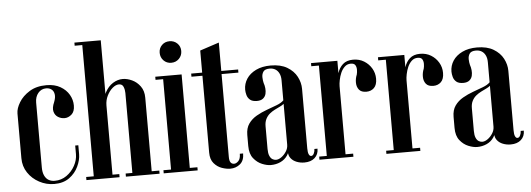

<svg xmlns="http://www.w3.org/2000/svg" viewBox="-48 -838 2709 980"><g transform="rotate(-5 1307.0 -348.0)"><path d="M38.2 -369.5Q38.2 -395 56.8 -425.8Q75.2 -456.5 110.8 -478.5Q146.2 -500.5 197.5 -500.5Q239.8 -500.5 269 -483.6Q298.2 -466.8 313.4 -440.5Q328.5 -414.2 328.5 -385Q328.5 -354 311.9 -339.4Q295.2 -324.8 275.8 -324.8Q257.8 -324.8 242.4 -334.4Q227 -344 222 -363.2Q217 -382.5 229.8 -411.2Q238.8 -434.2 236.2 -450.6Q233.8 -467 222.6 -475.8Q211.5 -484.5 195 -484.5Q170 -484.5 154 -465.2Q138 -446 138 -416.2V-83.5Q138 -59 145.8 -42.5Q153.5 -26 167 -18.2Q180.5 -10.5 198 -10.5Q232 -10.5 258.9 -29.5Q285.8 -48.5 301.6 -77.5Q317.5 -106.5 317.5 -136.2V-180.8H333.5V-135.2Q333.5 -105.5 318 -72.4Q302.5 -39.2 271.9 -16.9Q241.2 5.5 194.5 5.5Q153.8 5.5 117.8 -13.8Q81.8 -33 60 -65.9Q38.2 -98.8 38.2 -140Z M482 0V-364.5Q482 -408 497.8 -437.8Q513.5 -467.5 538 -482.8Q562.5 -498 588.5 -498Q611.2 -498 636 -486.5Q660.8 -475 677.9 -451.5Q695 -428 695 -393V0H596V-425.8Q596 -442 590 -457.1Q584 -472.2 566.8 -472.2Q550.8 -472.2 534 -458Q517.2 -443.8 505.8 -420.6Q494.2 -397.5 494.2 -370.2V0ZM398.2 0V-704.5H494.2V0ZM494.2 0V-16H529V0ZM359.2 0V-16H398.2V0ZM359.2 -688.5V-704.5H398.2V-688.5ZM695 0V-16H734V0ZM561.5 0V-16H596V0Z M794.2 -495H890.2V0H794.2ZM890.2 0V-16H929.2V0ZM755.2 0V-16H794.2V0ZM755.2 -479V-495H794.2V-479ZM788.2 -614.5Q788.2 -638 803.9 -653.6Q819.5 -669.2 843.1 -669.2Q866.8 -669.2 882.8 -653.6Q898.8 -638 898.8 -614.5Q898.8 -591.1 882.8 -574.9Q866.8 -558.8 843.1 -558.8Q819.5 -558.8 803.9 -574.9Q788.2 -591.1 788.2 -614.5Z M995.5 -608.2 1093.5 -640.5V-54.5Q1093.5 -34.8 1099.8 -26.1Q1106 -17.5 1117.8 -17.5Q1128.8 -17.5 1139.8 -28.8Q1150.8 -40 1150.8 -65.8H1167.8Q1167.8 -29.2 1146.4 -11.6Q1125 6 1096 6Q1076.8 6 1053.4 -2Q1030 -10 1012.8 -30.1Q995.5 -50.2 995.5 -85.2ZM1093.5 -479V-495H1179.8V-479ZM939.2 -479V-495H995.5V-479Z M1206.5 -389.2Q1206.5 -376.8 1210.5 -361.8Q1214.5 -346.8 1226.5 -336.6Q1238.5 -326.5 1261.5 -326.5Q1282.2 -326.5 1293.4 -335.8Q1304.5 -345 1307.9 -358.8Q1311.2 -372.5 1309.6 -387.8Q1308 -403 1303.5 -415Q1300.5 -426.5 1299.8 -443.2Q1299 -460 1307.4 -472.8Q1315.8 -485.5 1340.2 -485.5Q1357 -485.5 1369.2 -478.1Q1381.5 -470.8 1388.6 -456.2Q1395.8 -441.8 1395.8 -420.5V-54.8Q1395.8 -35 1406.6 -21Q1417.5 -7 1435.9 0.2Q1454.2 7.5 1475.8 7.5Q1509 7.5 1528.6 -10Q1548.2 -27.5 1548.2 -57H1532.2Q1532.2 -44.8 1526.9 -33.8Q1521.5 -22.8 1512.8 -22.8Q1505.5 -22.8 1500.9 -32.4Q1496.2 -42 1496.2 -63.2V-368Q1496.2 -400.2 1480.2 -430.8Q1464.2 -461.2 1431.1 -481Q1398 -500.8 1346.8 -500.8Q1302.8 -500.8 1271.1 -485.4Q1239.5 -470 1223 -444.8Q1206.5 -419.5 1206.5 -389.2ZM1395.8 -318Q1383.2 -305.2 1359.2 -296.1Q1335.2 -287 1307.6 -277Q1280 -267 1254.6 -252.5Q1229.2 -238 1213.2 -215.4Q1197.2 -192.8 1197.2 -157.8V-101.5Q1197.2 -61 1215.9 -37.8Q1234.5 -14.5 1259.4 -4.5Q1284.2 5.5 1303.8 5.5Q1330.5 5.5 1353.2 -4.9Q1376 -15.2 1390 -36.2Q1404 -57.2 1404 -87L1413 -61.5V-318ZM1395.8 -300V-91Q1395.8 -72.2 1385.2 -55.9Q1374.8 -39.5 1360.2 -29.1Q1345.8 -18.8 1332.2 -18.8Q1323 -18.8 1314 -24.2Q1305 -29.8 1299.5 -42.9Q1294 -56 1294 -77.5V-194Q1294 -216 1302 -231.6Q1310 -247.2 1322.5 -257.4Q1335 -267.5 1349.2 -274.6Q1363.5 -281.8 1375.6 -287.5Q1387.8 -293.2 1395.8 -300Z M1679.8 -240.5V-373.2Q1679.8 -403.8 1688 -431.1Q1696.2 -458.5 1715.6 -476.1Q1735 -493.8 1768.5 -493.8Q1800.2 -493.8 1824.5 -478.8Q1848.8 -463.8 1863 -439.6Q1877.2 -415.5 1877.2 -386.8Q1877.2 -355.2 1861.8 -340Q1846.2 -324.8 1822.2 -324.8Q1796.5 -324.8 1784.9 -339.1Q1773.2 -353.5 1772.9 -374.9Q1772.5 -396.2 1780.8 -416.2Q1783.8 -427.2 1783.9 -441Q1784 -454.8 1778 -464.6Q1772 -474.5 1754.8 -474.5Q1736.5 -474.5 1723.8 -462.5Q1711 -450.5 1703.2 -432.6Q1695.5 -414.8 1691.9 -396.2Q1688.2 -377.8 1688.2 -365V-240.5ZM1592.2 0V-495H1688.2V0ZM1688.2 0V-16H1727.2V0ZM1553.2 0V-16H1592.2V0ZM1553.2 -479V-495H1592.2V-479Z M2022.8 -240.5V-373.2Q2022.8 -403.8 2031 -431.1Q2039.2 -458.5 2058.6 -476.1Q2078 -493.8 2111.5 -493.8Q2143.2 -493.8 2167.5 -478.8Q2191.8 -463.8 2206 -439.6Q2220.2 -415.5 2220.2 -386.8Q2220.2 -355.2 2204.8 -340Q2189.2 -324.8 2165.2 -324.8Q2139.5 -324.8 2127.9 -339.1Q2116.2 -353.5 2115.9 -374.9Q2115.5 -396.2 2123.8 -416.2Q2126.8 -427.2 2126.9 -441Q2127 -454.8 2121 -464.6Q2115 -474.5 2097.8 -474.5Q2079.5 -474.5 2066.8 -462.5Q2054 -450.5 2046.2 -432.6Q2038.5 -414.8 2034.9 -396.2Q2031.2 -377.8 2031.2 -365V-240.5ZM1935.2 0V-495H2031.2V0ZM2031.2 0V-16H2070.2V0ZM1896.2 0V-16H1935.2V0ZM1896.2 -479V-495H1935.2V-479Z M2263.5 -389.2Q2263.5 -376.8 2267.5 -361.8Q2271.5 -346.8 2283.5 -336.6Q2295.5 -326.5 2318.5 -326.5Q2339.2 -326.5 2350.4 -335.8Q2361.5 -345 2364.9 -358.8Q2368.2 -372.5 2366.6 -387.8Q2365 -403 2360.5 -415Q2357.5 -426.5 2356.8 -443.2Q2356 -460 2364.4 -472.8Q2372.8 -485.5 2397.2 -485.5Q2414 -485.5 2426.2 -478.1Q2438.5 -470.8 2445.6 -456.2Q2452.8 -441.8 2452.8 -420.5V-54.8Q2452.8 -35 2463.6 -21Q2474.5 -7 2492.9 0.2Q2511.2 7.5 2532.8 7.5Q2566 7.5 2585.6 -10Q2605.2 -27.5 2605.2 -57H2589.2Q2589.2 -44.8 2583.9 -33.8Q2578.5 -22.8 2569.8 -22.8Q2562.5 -22.8 2557.9 -32.4Q2553.2 -42 2553.2 -63.2V-368Q2553.2 -400.2 2537.2 -430.8Q2521.2 -461.2 2488.1 -481Q2455 -500.8 2403.8 -500.8Q2359.8 -500.8 2328.1 -485.4Q2296.5 -470 2280 -444.8Q2263.5 -419.5 2263.5 -389.2ZM2452.8 -318Q2440.2 -305.2 2416.2 -296.1Q2392.2 -287 2364.6 -277Q2337 -267 2311.6 -252.5Q2286.2 -238 2270.2 -215.4Q2254.2 -192.8 2254.2 -157.8V-101.5Q2254.2 -61 2272.9 -37.8Q2291.5 -14.5 2316.4 -4.5Q2341.2 5.5 2360.8 5.5Q2387.5 5.5 2410.2 -4.9Q2433 -15.2 2447 -36.2Q2461 -57.2 2461 -87L2470 -61.5V-318ZM2452.8 -300V-91Q2452.8 -72.2 2442.2 -55.9Q2431.8 -39.5 2417.2 -29.1Q2402.8 -18.8 2389.2 -18.8Q2380 -18.8 2371 -24.2Q2362 -29.8 2356.5 -42.9Q2351 -56 2351 -77.5V-194Q2351 -216 2359 -231.6Q2367 -247.2 2379.5 -257.4Q2392 -267.5 2406.2 -274.6Q2420.5 -281.8 2432.6 -287.5Q2444.8 -293.2 2452.8 -300Z"/></g></svg>

Font: Emberly Black
Style: Regular
Weight: 900
Designer: Rajesh Rajput
Foundry: Rajesh Rajput
Version: Version 1.000